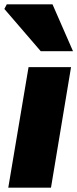

<svg xmlns="http://www.w3.org/2000/svg" viewBox="-29 -861 355 881"><path d="M102 -553H297L205 0H9ZM-9 -820 2 -841H212L306 -626H158Z"/></svg>

Font: Nebula Sans Black
Style: Regular
Weight: 900
Italic angle: -9°
Designer: Paul D. Hunt for Adobe (as Source Sans)
Foundry: Nebula Entertainment & Broadcasting LLC
Version: Version 1.010